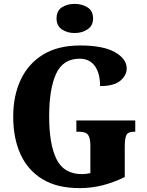

<svg xmlns="http://www.w3.org/2000/svg" viewBox="-20 -958 756 988"><path d="M389 10Q274 10 198.5 -36Q123 -82 85.5 -164.5Q48 -247 48 -358Q48 -466 87 -548.5Q126 -631 202.5 -677.5Q279 -724 392 -724Q511 -724 571.5 -689.5Q632 -655 632 -606Q632 -570 599 -542.5Q566 -515 495 -515Q495 -582 467.5 -619Q440 -656 390 -656Q305 -656 269 -579Q233 -502 233 -358Q233 -215 271 -138.5Q309 -62 402 -62Q420 -62 445 -67V-209Q445 -247 433.5 -263.5Q422 -280 389 -280H373V-338H676V-280H668Q639 -280 630.5 -263Q622 -246 622 -205V-47Q565 -19 508 -4.5Q451 10 389 10ZM364 -788Q325 -788 298 -807Q271 -826 271 -863Q271 -902 298 -920Q325 -938 364 -938Q402 -938 430.5 -920Q459 -902 459 -863Q459 -826 430.5 -807Q402 -788 364 -788Z"/></svg>

Font: Noto Serif Lao Condensed Black
Style: Regular
Weight: 900
Width: 3
Designer: Monotype Design Team
Foundry: Monotype Imaging Inc.
Version: Version 2.003; ttfautohint (v1.8.4.7-5d5b)